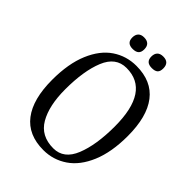

<svg xmlns="http://www.w3.org/2000/svg" viewBox="-226 -880 998 998"><g transform="rotate(45 273.5 -380.5)"><path d="M537 -350Q537 -232 502.5 -150Q468 -68 409 -28Q350 12 278 12Q166 12 109 -62.5Q52 -137 52 -279Q52 -398 86.5 -479.5Q121 -561 179.5 -600.5Q238 -640 311 -640Q423 -640 480 -566Q537 -492 537 -350ZM135 -292Q135 -172 176 -101.5Q217 -31 308 -31Q385 -31 419.5 -116.5Q454 -202 454 -337Q454 -596 282 -596Q204 -596 169.5 -511.5Q135 -427 135 -292ZM279 -729Q279 -708 268 -698Q257 -688 234 -688Q191 -688 191 -729Q191 -750 202 -761.5Q213 -773 234 -773Q279 -773 279 -729ZM419 -729Q419 -707 408.5 -697.5Q398 -688 375 -688Q331 -688 331 -729Q331 -750 342 -761.5Q353 -773 375 -773Q419 -773 419 -729Z"/></g></svg>

Font: Gupter
Style: Regular
Weight: 400
Designer: Octavio Pardo
Version: Version 1.000